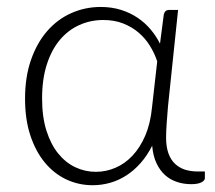

<svg xmlns="http://www.w3.org/2000/svg" viewBox="-20 -526 618 552"><path d="M432 -349.5Q424.5 -372.5 411.2 -394Q398 -415.5 378.8 -432Q359.5 -448.5 334.2 -458.5Q309 -468.5 277 -468.5Q240.5 -468.5 208.5 -454.2Q176.5 -440 152.5 -411.8Q128.5 -383.5 114.8 -341.2Q101 -299 101 -243Q101 -190 113.5 -150.5Q126 -111 147.2 -84.8Q168.5 -58.5 196.5 -45.2Q224.5 -32 255.5 -32Q285 -32 312.2 -43.8Q339.5 -55.5 361.2 -78.8Q383 -102 397.8 -136.5Q412.5 -171 417 -217ZM569 -33V-13.5Q569 -7 559 -1.8Q549 3.5 529.5 3.5Q508.5 3.5 489.2 -2.8Q470 -9 455 -22.2Q440 -35.5 430 -56.5Q420 -77.5 417.5 -107Q403 -78.5 384.2 -57.2Q365.5 -36 343.5 -21.8Q321.5 -7.5 296.8 -0.5Q272 6.5 246.5 6.5Q206 6.5 170.5 -10.2Q135 -27 108.8 -58.8Q82.5 -90.5 67.2 -136.8Q52 -183 52 -242Q52 -304.5 69 -353.5Q86 -402.5 115.5 -436.5Q145 -470.5 184.8 -488.2Q224.5 -506 269.5 -506Q301.5 -506 328.2 -497.5Q355 -489 376.2 -474.5Q397.5 -460 413.5 -440.8Q429.5 -421.5 440 -400.5L451 -485Q454.5 -497.5 466 -497.5H492L463 -220.5Q461 -195.5 459.2 -171.8Q457.5 -148 457.5 -130.5Q457.5 -104 464.2 -85.2Q471 -66.5 483.2 -55Q495.5 -43.5 512 -38.2Q528.5 -33 548 -33Z"/></svg>

Font: Lato 2
Style: Regular
Weight: 300
Designer: Lukasz Dziedzic with Adam Twardoch and Botio Nikoltchev
Foundry: tyPoland Lukasz Dziedzic
Version: Version 2.015; 2015-08-06; http://www.latofonts.com/